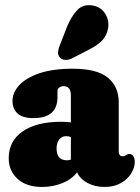

<svg xmlns="http://www.w3.org/2000/svg" viewBox="-20 -730 554 760"><path d="M14.5 -103.5Q14.5 -172 69.8 -210Q125 -248 222 -248Q243 -248 260.5 -245.5V-352Q260.5 -389 232 -389Q222.5 -389 215 -383.8Q207.5 -378.5 207.5 -369V-345.5Q207.5 -262.5 112.5 -262.5Q69.5 -262.5 49.5 -280.8Q29.5 -299 29.5 -331Q29.5 -363.5 56 -392.5Q82.5 -421.5 135.5 -439.8Q188.5 -458 267.5 -458Q364 -458 407 -422.5Q450 -387 450 -325V-129.5Q450 -123 453.2 -117.2Q456.5 -111.5 465.5 -111.5Q470 -111.5 473.2 -113Q476.5 -114.5 479.5 -116.5Q482 -118 485.2 -119.2Q488.5 -120.5 492.5 -120.5Q502.5 -120.5 508 -111.2Q513.5 -102 513.5 -89.5Q513.5 -66 499 -43Q484.5 -20 457.8 -5Q431 10 394 10Q355.5 10 326 -6Q296.5 -22 285 -48Q264.5 -20.5 227 -5.2Q189.5 10 146.5 10Q84.5 10 49.5 -22Q14.5 -54 14.5 -103.5ZM204 -142.5Q204 -95.5 245 -95.5Q253 -95.5 260.5 -98V-187.5Q252.5 -191 241.5 -191Q224.5 -191 214.2 -177.8Q204 -164.5 204 -142.5ZM245 -623.5Q262.5 -666 286.2 -690.5Q310 -715 348 -708Q380.5 -702 396.8 -675.2Q413 -648.5 408 -619Q403 -590 385.5 -571Q368 -552 331 -533L265 -499Q252.5 -492.5 238.8 -493Q225 -493.5 217 -502.5Q208 -513 209.8 -525.8Q211.5 -538.5 217.5 -552.5Z"/></svg>

Font: Fraunces 144pt SuperSoft Black
Style: Regular
Weight: 900
Version: Version 1.000;[b76b70a41]